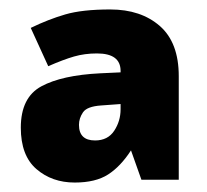

<svg xmlns="http://www.w3.org/2000/svg" viewBox="-20 -742 437 406"><path d="M213 -722Q278 -722 318 -687Q358 -652 358 -581V-362H279L257 -424Q235 -390 208.5 -373Q182 -356 138 -356Q90 -356 57 -384.5Q24 -413 24 -472Q24 -536 67.5 -559.5Q111 -583 192 -587L235 -589V-592Q235 -629 185 -629Q159 -629 136.5 -622.5Q114 -616 82 -602L45 -683Q82 -701 118 -711.5Q154 -722 213 -722ZM194 -519Q164 -517 155.5 -504.5Q147 -492 147 -478Q147 -445 181 -445Q208 -445 221.5 -465.5Q235 -486 235 -511V-522Z"/></svg>

Font: Noto Sans Telugu Black
Style: Regular
Weight: 900
Designer: Jelle Bosma - Monotype Design Team
Foundry: Monotype Imaging Inc.
Version: Version 2.005; ttfautohint (v1.8.4.7-5d5b)